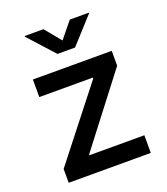

<svg xmlns="http://www.w3.org/2000/svg" viewBox="-139 -856 830 953"><g transform="rotate(-20 276.0 -379.5)"><path d="M59.1 0V-73.2L350.6 -444.8V-449.7H67.4V-542.5H483.9V-463.9L202.6 -97.7V-93.3H492.7V0ZM202.1 -759.3 272 -674.3 341.3 -759.3H441.4V-755.4L318.4 -620.1H225.6L103 -755.4V-759.3Z"/></g></svg>

Font: Inter 16pt Medium
Style: Regular
Weight: 500
Version: Version 4.001;git-66647c0bb